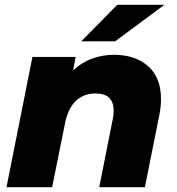

<svg xmlns="http://www.w3.org/2000/svg" viewBox="-20 -779 736 799"><path d="M650 -367Q650 -334 643 -300L583 0H393L449 -282Q453 -299 453 -318Q453 -390 378 -390Q328 -390 296 -359.5Q264 -329 251 -268L197 0H7L115 -542H295L284 -486Q319 -519 363 -535Q407 -551 454 -551Q543 -551 596.5 -503.5Q650 -456 650 -367ZM468 -759H664L459 -607H318Z"/></svg>

Font: Montserrat Alternates ExtraBold
Style: Italic
Weight: 800
Italic angle: -11.3°
Designer: Julieta Ulanovsky
Foundry: Julieta Ulanovsky
Version: Version 7.200